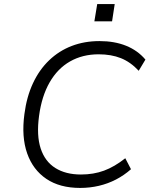

<svg xmlns="http://www.w3.org/2000/svg" viewBox="-20 -915 751 944"><path d="M374 9Q274 9 208 -35.5Q142 -80 113.5 -161Q85 -242 100 -354Q111 -439 142 -505.5Q173 -572 221.5 -618.5Q270 -665 332.5 -689Q395 -713 469 -713Q543 -713 600 -690Q657 -667 695 -622L662 -567Q622 -610 574.5 -629Q527 -648 465 -648Q386 -648 324.5 -613Q263 -578 224 -510Q185 -442 172 -345Q159 -249 180 -185Q201 -121 252 -89Q303 -57 378 -57Q440 -57 491.5 -76Q543 -95 596 -137L624 -83Q590 -53 550.5 -32.5Q511 -12 466.5 -1.5Q422 9 374 9ZM444 -810 458 -895H544L531 -810Z"/></svg>

Font: Nunito Sans 7pt Light
Style: Italic
Weight: 300
Italic angle: -9°
Designer: Vernon Adams
Foundry: Vernon Adams
Version: Version 3.101;gftools[0.9.27]